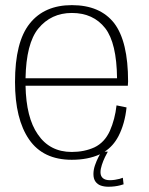

<svg xmlns="http://www.w3.org/2000/svg" viewBox="-20 -618 579 748"><path d="M259.5 4.5Q323 4.5 369.5 -17Q366.5 -12 363.5 -6Q356 8.5 350 26Q344 43.5 344 60Q344 78.5 352 89.5Q360 100.5 373 105Q386 109.5 402.5 109.5Q415 109.5 426.8 108Q438.5 106.5 448 104Q457.5 101.5 461.5 100L458.5 74.5Q454 76.5 445.8 78.8Q437.5 81 427.5 82.5Q417.5 84 408 84Q390 84 380.8 76Q371.5 68 371.5 53Q371.5 40.5 376.8 24.5Q382 8.5 389 -6Q396 -20.5 400 -27H387.5Q421 -48.5 441.5 -87.5Q466.5 -136 473 -199.5L434 -207.5Q428 -153.5 408 -108Q387.5 -63 348 -44Q308.5 -26 259.5 -26Q173.5 -26 127 -95Q82 -159.5 79.5 -284H478Q479 -292.5 479 -300.5Q479 -456.5 425 -527.5Q370 -598 260 -598Q153 -598 96 -526.5Q38.5 -455 38.5 -298.5Q38.5 -154 93.5 -74.5Q148 4.5 259.5 4.5ZM79.5 -313Q82 -448.5 129 -506.5Q179 -567.5 260 -567.5Q343.5 -567.5 390 -508Q434.5 -450.5 436 -313Z"/></svg>

Font: Anybody Thin ExtraLight
Style: Regular
Weight: 250
Version: Version 1.113;gftools[0.9.25]